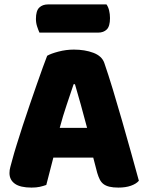

<svg xmlns="http://www.w3.org/2000/svg" viewBox="-20 -841 667 871"><path d="M194 -588Q211 -598 245.5 -607Q280 -616 315 -616Q365 -616 403.5 -601.5Q442 -587 453 -556Q471 -504 492 -435Q513 -366 534 -292.5Q555 -219 575 -147.5Q595 -76 610 -21Q598 -7 574 1.5Q550 10 517 10Q493 10 476.5 6Q460 2 449.5 -6Q439 -14 432.5 -27Q426 -40 421 -57L403 -126H222Q214 -96 206 -64Q198 -32 190 -2Q176 3 160.5 6.5Q145 10 123 10Q72 10 47.5 -7.5Q23 -25 23 -56Q23 -70 27 -84Q31 -98 36 -117Q43 -144 55.5 -184Q68 -224 83 -270.5Q98 -317 115 -366Q132 -415 147 -458.5Q162 -502 174.5 -536Q187 -570 194 -588ZM314 -459Q300 -417 282.5 -365.5Q265 -314 251 -261H375Q361 -315 346.5 -366.5Q332 -418 320 -459ZM159 -693Q154 -704 148.5 -720.5Q143 -737 143 -755Q143 -792 158 -806.5Q173 -821 198 -821H463Q471 -810 475 -793.5Q479 -777 479 -759Q479 -722 464.5 -707.5Q450 -693 425 -693Z"/></svg>

Font: Baloo Tammudu
Style: Regular
Weight: 400
Designer: Omkar Shende and Ek Type
Foundry: Ek Type
Version: Version 1.443;PS 1.000;hotconv 16.6.51;makeotf.lib2.5.65220;